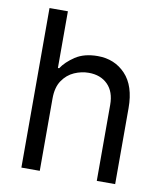

<svg xmlns="http://www.w3.org/2000/svg" viewBox="-82 -795 739 862"><g transform="rotate(10 287.5 -363.5)"><path d="M157.7 -329.5V0H73.9V-727.3H157.7V-468.8H163.4Q183.6 -499.6 223.5 -526.1Q263.5 -552.6 325.3 -552.6Q402 -552.6 451.7 -500.2Q501.4 -447.8 501.4 -346.6V0H417.6V-346.6Q417.6 -406.2 385.1 -438.9Q352.6 -471.6 298.3 -471.6Q264.9 -471.6 232.6 -457.4Q200.3 -443.2 179 -411.9Q157.7 -380.7 157.7 -329.5Z"/></g></svg>

Font: Inter UI
Style: Regular
Weight: 400
Designer: Rasmus Andersson
Foundry: rsms
Version: Version 2.2